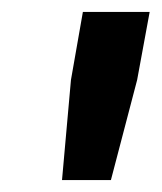

<svg xmlns="http://www.w3.org/2000/svg" viewBox="-20 -720 271 322"><path d="M84 -418H166L210 -586L231 -700H119L99 -586Z"/></svg>

Font: Fixel Display SemiBold
Style: Italic
Weight: 600
Italic angle: -10°
Designer: AlfaBravo + MacPaw
Foundry: Kyrylo Tkachov, Marchela Mozhyna, Serhii Makarenko, Maria Weinstein, Zakhar Kryvoshyya
Version: Version 1.210;Glyphs 3.2 (3217)